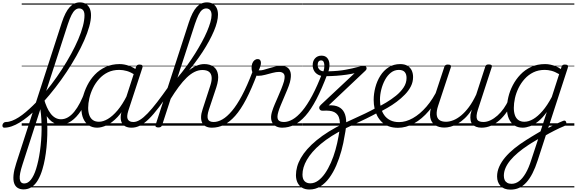

<svg xmlns="http://www.w3.org/2000/svg" viewBox="-183 -1059 4860 1618"><path d="M-147 17Q-157 17 -160.5 9.5Q-164 2 -162 -7Q-160 -16 -152.5 -23.5Q-145 -31 -133 -31Q-109 -31 -81.5 -41.5Q-54 -52 -25 -70.5Q4 -89 34 -114.5Q64 -140 94 -169Q124 -198 153 -230Q203 -286 250 -348Q297 -410 339 -475Q381 -540 416 -604Q451 -668 476.5 -727.5Q502 -787 515.5 -838.5Q529 -890 529 -930Q529 -943 537.5 -949.5Q546 -956 556.5 -956Q567 -956 575.5 -949.5Q584 -943 584 -930Q584 -889 569 -835Q554 -781 526.5 -718.5Q499 -656 461.5 -589Q424 -522 379 -454Q334 -386 284 -321.5Q234 -257 181 -198Q149 -164 116 -132.5Q83 -101 49.5 -74Q16 -47 -17.5 -26.5Q-51 -6 -84 5.5Q-117 17 -147 17ZM15 537Q-14 537 -34.5 524Q-55 511 -64 484.5Q-73 458 -69 416Q-65 374 -46 316L338 -869Q367 -958 404 -998.5Q441 -1039 491 -1039Q520 -1039 541 -1025.5Q562 -1012 573 -988Q584 -964 584 -930Q584 -918 575.5 -911.5Q567 -905 556.5 -905Q546 -905 537.5 -911.5Q529 -918 529 -930Q529 -949 524 -961.5Q519 -974 509 -981Q499 -988 484 -988Q466 -988 450 -974.5Q434 -961 419.5 -932.5Q405 -904 389 -856L186 -230Q198 -184 205 -133Q212 -82 214.5 -28.5Q217 25 215.5 78.5Q214 132 209 182.5Q204 233 195.5 279.5Q187 326 175 366Q160 418 137.5 457Q115 496 85 516.5Q55 537 15 537ZM21 487Q37 487 51 479Q65 471 77.5 455Q90 439 101 416.5Q112 394 121 365Q131 333 139.5 294.5Q148 256 154 213Q160 170 163.5 125Q167 80 167.5 34.5Q168 -11 165.5 -55Q163 -99 157 -139L7 326Q-21 411 -16.5 449Q-12 487 21 487ZM0 510H438V520H0ZM0 -20H438V0H0ZM0 -505H438V-500H0ZM0 -1030H438V-1020H0Z M328 -9Q299 -9 275 -21Q251 -33 232.5 -53Q214 -73 200 -98.5Q186 -124 176 -153Q166 -182 160 -211Q157 -224 163 -230.5Q169 -237 177 -236Q185 -235 187 -227Q198 -188 212 -156.5Q226 -125 243.5 -102Q261 -79 283 -66.5Q305 -54 331 -54Q362 -54 390 -70.5Q418 -87 443.5 -118.5Q469 -150 491.5 -193.5Q514 -237 533 -290Q538 -300 547 -300Q556 -300 563 -292.5Q570 -285 566 -271Q538 -184 499.5 -126Q461 -68 417.5 -38.5Q374 -9 328 -9ZM437 510V520ZM437 -20V0ZM437 -505V-500ZM437 -1030V-1020Z M636 17Q595 17 565 -3Q535 -23 519 -59.5Q503 -96 503 -146Q503 -190 515.5 -240.5Q528 -291 553 -340.5Q578 -390 616 -430Q654 -470 706.5 -494.5Q759 -519 825 -519Q863 -519 902.5 -505Q942 -491 973 -467L961 -423Q920 -451 886.5 -460.5Q853 -470 822 -470Q768 -470 726 -449.5Q684 -429 652.5 -394Q621 -359 600.5 -317Q580 -275 570 -231.5Q560 -188 560 -150Q560 -114 570 -87.5Q580 -61 600 -47Q620 -33 651 -33Q686 -33 726 -56.5Q766 -80 807.5 -129Q849 -178 887 -254L900 -214Q856 -124 808 -73.5Q760 -23 715.5 -3Q671 17 636 17ZM925 17Q896 17 875.5 7Q855 -3 844.5 -22.5Q834 -42 834 -69Q834 -96 845 -130L963 -494Q967 -506 973.5 -510.5Q980 -515 993 -515Q1011 -515 1016 -507.5Q1021 -500 1017 -488L898 -125Q882 -74 894.5 -52.5Q907 -31 940 -31Q949 -31 953 -23.5Q957 -16 955.5 -7Q954 2 946.5 9.5Q939 17 925 17ZM438 510H1073V520H438ZM438 -20H1073V0H438ZM438 -505H1073V-500H438ZM438 -1030H1073V-1020H438Z M927 17Q914 17 909.5 9.5Q905 2 907.5 -7Q910 -16 919 -23.5Q928 -31 942 -31Q967 -31 996.5 -49Q1026 -67 1061.5 -104Q1097 -141 1141 -198Q1185 -255 1240 -333Q1248 -345 1256 -342Q1264 -339 1267 -328Q1270 -317 1262 -306Q1204 -218 1157.5 -156.5Q1111 -95 1071.5 -56.5Q1032 -18 997 -0.5Q962 17 927 17ZM1073 510V520ZM1073 -20V0ZM1073 -505V-500ZM1073 -1030V-1020Z M1602 17Q1573 17 1552 6.5Q1531 -4 1521 -24Q1511 -44 1511.5 -73Q1512 -102 1525 -140L1590 -340Q1603 -380 1600.5 -409Q1598 -438 1579 -453.5Q1560 -469 1522 -469Q1489 -469 1456.5 -453Q1424 -437 1391 -405.5Q1358 -374 1323 -327Q1288 -280 1250 -218L1235 -246Q1279 -319 1319 -370.5Q1359 -422 1396.5 -455Q1434 -488 1469.5 -503.5Q1505 -519 1538 -519Q1586 -519 1616.5 -497Q1647 -475 1654 -431.5Q1661 -388 1640 -323L1577 -134Q1560 -81 1569 -56Q1578 -31 1618 -31Q1627 -31 1631 -23.5Q1635 -16 1633.5 -7Q1632 2 1624.5 9.5Q1617 17 1602 17ZM1151 15Q1139 15 1132 10.5Q1125 6 1128 -6L1408 -869Q1437 -958 1473.5 -998.5Q1510 -1039 1561 -1039Q1590 -1039 1611 -1026.5Q1632 -1014 1643 -991Q1654 -968 1654 -935Q1654 -908 1645.5 -873Q1637 -838 1620 -798Q1603 -758 1579 -713.5Q1555 -669 1524 -621.5Q1493 -574 1456 -525Q1419 -476 1376.5 -426Q1334 -376 1288 -327L1183 -4Q1179 6 1172 10.5Q1165 15 1151 15ZM1312 -403Q1354 -453 1391.5 -504.5Q1429 -556 1460.5 -606.5Q1492 -657 1518 -704.5Q1544 -752 1562 -794.5Q1580 -837 1590 -872Q1600 -907 1600 -933Q1600 -951 1594.5 -963Q1589 -975 1579 -981.5Q1569 -988 1555 -988Q1536 -988 1520 -975Q1504 -962 1490 -933.5Q1476 -905 1460 -858ZM1073 510H1749V520H1073ZM1073 -20H1749V0H1073ZM1073 -505H1749V-500H1073ZM1073 -1030H1749V-1020H1073Z M1603 17Q1590 17 1586.5 9.5Q1583 2 1585.5 -7Q1588 -16 1597 -23.5Q1606 -31 1618 -31Q1653 -31 1691.5 -53Q1730 -75 1771.5 -124Q1813 -173 1856 -253.5Q1899 -334 1944 -452Q1946 -457 1953.5 -458Q1961 -459 1969.5 -457Q1978 -455 1982.5 -449.5Q1987 -444 1984 -435Q1937 -310 1891.5 -223Q1846 -136 1799.5 -83.5Q1753 -31 1704.5 -7Q1656 17 1603 17ZM1749 510H1774V520H1749ZM1749 -20H1774V0H1749ZM1749 -505H1774V-500H1749ZM1749 -1030H1774V-1020H1749Z M2196 17Q2168 17 2147.5 7.5Q2127 -2 2115 -20Q2103 -38 2101.5 -64.5Q2100 -91 2112 -126Q2119 -149 2132 -179.5Q2145 -210 2159.5 -243Q2174 -276 2187.5 -309.5Q2201 -343 2210 -373Q2222 -420 2209 -436.5Q2196 -453 2169 -453Q2145 -453 2114 -445Q2083 -437 2051.5 -428.5Q2020 -420 1991 -420Q1973 -420 1961 -428.5Q1949 -437 1943 -452.5Q1937 -468 1937 -489Q1937 -508 1943 -524.5Q1949 -541 1961 -551Q1973 -561 1988 -561Q2003 -561 2009.5 -552Q2016 -543 2016 -529Q2016 -517 2010.5 -499Q2005 -481 1997 -466Q2014 -464 2036.5 -470Q2059 -476 2084.5 -484Q2110 -492 2136.5 -498Q2163 -504 2186 -504Q2217 -504 2238 -490.5Q2259 -477 2266 -446.5Q2273 -416 2260 -365Q2252 -337 2238.5 -304.5Q2225 -272 2210.5 -238Q2196 -204 2183 -173Q2170 -142 2163 -118Q2149 -72 2160 -51.5Q2171 -31 2210 -31Q2220 -31 2224.5 -23.5Q2229 -16 2227 -7Q2225 2 2217.5 9.5Q2210 17 2196 17ZM1774 510H2342V520H1774ZM1774 -20H2342V0H1774ZM1774 -505H2342V-500H1774ZM1774 -1030H2342V-1020H1774Z M2195 17Q2182 17 2178.5 9.5Q2175 2 2177.5 -7Q2180 -16 2189 -23.5Q2198 -31 2210 -31Q2245 -31 2283.5 -53Q2322 -75 2363.5 -124Q2405 -173 2448 -253.5Q2491 -334 2536 -452Q2538 -457 2545.5 -458Q2553 -459 2561.5 -457Q2570 -455 2574.5 -449.5Q2579 -444 2576 -435Q2529 -310 2483.5 -223Q2438 -136 2391.5 -83.5Q2345 -31 2296.5 -7Q2248 17 2195 17ZM2341 510H2366V520H2341ZM2341 -20H2366V0H2341ZM2341 -505H2366V-500H2341ZM2341 -1030H2366V-1020H2341Z M2425 538Q2388 538 2363 523Q2338 508 2324.5 480.5Q2311 453 2311 417Q2311 403 2319 395.5Q2327 388 2338 387.5Q2349 387 2357.5 393.5Q2366 400 2366 412Q2366 449 2383.5 467.5Q2401 486 2432 486Q2466 486 2497.5 463.5Q2529 441 2556 402Q2583 363 2605.5 312Q2628 261 2644 204Q2660 147 2670 89Q2679 43 2681 9Q2683 -25 2678.5 -49.5Q2674 -74 2662.5 -90Q2651 -106 2633.5 -114.5Q2616 -123 2592.5 -125.5Q2569 -128 2538 -126Q2523 -125 2514.5 -133Q2506 -141 2507 -152.5Q2508 -164 2521 -176L2805 -442Q2775 -435 2736.5 -429.5Q2698 -424 2652 -420.5Q2606 -417 2554 -417Q2521 -417 2498 -429.5Q2475 -442 2463.5 -463Q2452 -484 2452 -509Q2452 -546 2472.5 -568Q2493 -590 2526 -590Q2558 -590 2574.5 -570.5Q2591 -551 2593 -521Q2595 -491 2585 -458Q2670 -460 2730.5 -471.5Q2791 -483 2829 -493.5Q2867 -504 2886 -504Q2900 -504 2905 -490.5Q2910 -477 2897 -464L2587 -171Q2637 -174 2669.5 -158.5Q2702 -143 2718 -110.5Q2734 -78 2734.5 -30Q2735 18 2722 80Q2712 146 2694 211.5Q2676 277 2650.5 336Q2625 395 2591.5 440.5Q2558 486 2516.5 512Q2475 538 2425 538ZM2543 -458Q2550 -480 2550.5 -501Q2551 -522 2545 -536Q2539 -550 2523 -550Q2509 -550 2501.5 -540Q2494 -530 2494 -511Q2494 -490 2507 -475Q2520 -460 2543 -458ZM2367 510H2907V520H2367ZM2367 -20H2907V0H2367ZM2367 -505H2907V-500H2367ZM2367 -1030H2907V-1020H2367Z M2366 412Q2366 423 2357.5 429.5Q2349 436 2338 437Q2327 438 2319 433Q2311 428 2311 417Q2311 382 2321 346Q2331 310 2352 273Q2373 236 2406 198.5Q2439 161 2484.5 123.5Q2530 86 2588.5 49.5Q2647 13 2720 -22Q2760 -41 2803.5 -60.5Q2847 -80 2894 -102.5Q2941 -125 2992 -153Q3001 -158 3007.5 -154.5Q3014 -151 3017 -143Q3020 -135 3018.5 -127Q3017 -119 3008 -114Q2953 -84 2904 -60Q2855 -36 2812 -16.5Q2769 3 2730 22Q2665 54 2613 87Q2561 120 2520.5 154Q2480 188 2451 221.5Q2422 255 2403 288Q2384 321 2375 352Q2366 383 2366 412ZM2907 510V520ZM2907 -20V0ZM2907 -505V-500ZM2907 -1030V-1020Z M2987 -147Q3026 -168 3070.5 -194.5Q3115 -221 3154 -252.5Q3193 -284 3218 -321.5Q3243 -359 3243 -402Q3243 -435 3227 -452.5Q3211 -470 3177 -470Q3167 -470 3162.5 -477Q3158 -484 3159 -494Q3160 -504 3168 -511.5Q3176 -519 3188 -519Q3227 -519 3251 -504.5Q3275 -490 3286.5 -465.5Q3298 -441 3298 -410Q3298 -368 3279.5 -331.5Q3261 -295 3229.5 -262.5Q3198 -230 3160 -201.5Q3122 -173 3081.5 -150Q3041 -127 3004 -107ZM2907 510H3351V520H2907ZM2907 -20H3351V0H2907ZM2907 -505H3351V-500H2907ZM2907 -1030H3351V-1020H2907Z M3171 18Q3128 18 3094.5 6Q3061 -6 3037 -28.5Q3013 -51 2997 -80.5Q2981 -110 2973.5 -145Q2966 -180 2966 -217Q2966 -269 2980 -322.5Q2994 -376 3022 -420.5Q3050 -465 3092 -492Q3134 -519 3190 -519Q3199 -519 3203 -511.5Q3207 -504 3204.5 -494Q3202 -484 3195.5 -477Q3189 -470 3179 -470Q3141 -470 3111.5 -447Q3082 -424 3061.5 -386Q3041 -348 3030 -304Q3019 -260 3019 -218Q3019 -181 3028 -147.5Q3037 -114 3056 -87.5Q3075 -61 3106 -45.5Q3137 -30 3180 -30Q3237 -30 3296.5 -63.5Q3356 -97 3411 -160.5Q3466 -224 3509 -315Q3513 -323 3521.5 -323Q3530 -323 3535.5 -316.5Q3541 -310 3535 -294Q3491 -195 3431.5 -125Q3372 -55 3305 -18.5Q3238 18 3171 18ZM3351 510V520ZM3351 -20V0ZM3351 -505V-500ZM3351 -1030V-1020Z M3562 16Q3515 16 3483 -5Q3451 -26 3443 -68.5Q3435 -111 3456 -176L3561 -494Q3565 -506 3571.5 -510.5Q3578 -515 3591 -515Q3608 -515 3614 -509Q3620 -503 3616 -491L3509 -167Q3495 -125 3497 -94.5Q3499 -64 3518.5 -48.5Q3538 -33 3576 -33Q3604 -33 3636.5 -45.5Q3669 -58 3702.5 -85.5Q3736 -113 3768.5 -156.5Q3801 -200 3830 -262L3906 -496Q3910 -508 3916 -512Q3922 -516 3936 -516Q3952 -516 3958.5 -510.5Q3965 -505 3961 -493L3844 -134Q3827 -81 3836.5 -56Q3846 -31 3891 -31Q3901 -31 3904.5 -23.5Q3908 -16 3906.5 -7Q3905 2 3897 9.5Q3889 17 3875 17Q3849 17 3829.5 9.5Q3810 2 3798 -12Q3786 -26 3782.5 -47Q3779 -68 3782 -94L3793 -135Q3765 -92 3734.5 -63Q3704 -34 3673.5 -16.5Q3643 1 3614.5 8.5Q3586 16 3562 16ZM3351 510H4022V520H3351ZM3351 -20H4022V0H3351ZM3351 -505H4022V-500H3351ZM3351 -1030H4022V-1020H3351Z M3875 17Q3864 17 3859.5 9.5Q3855 2 3856.5 -7Q3858 -16 3866.5 -23.5Q3875 -31 3890 -31Q3920 -31 3950.5 -45.5Q3981 -60 4009.5 -85.5Q4038 -111 4062 -145Q4086 -179 4103 -217Q4108 -228 4116.5 -228Q4125 -228 4132 -220.5Q4139 -213 4135 -203Q4116 -157 4088.5 -117Q4061 -77 4027.5 -47Q3994 -17 3955.5 0Q3917 17 3875 17ZM4021 510V520ZM4021 -20V0ZM4021 -505V-500ZM4021 -1030V-1020Z M4408 35Q4428 24 4448 13.5Q4468 3 4488 -7Q4508 -17 4527.5 -25.5Q4547 -34 4564 -41Q4575 -45 4581 -40.5Q4587 -36 4589 -27.5Q4591 -19 4587 -10.5Q4583 -2 4573 3Q4553 11 4531.5 21Q4510 31 4487.5 42.5Q4465 54 4443 66Q4421 78 4399 91ZM4119 539Q4064 539 4035 508Q4006 477 4006 428Q4006 386 4024 345.5Q4042 305 4074.5 266.5Q4107 228 4152 191.5Q4197 155 4253 120Q4273 107 4293 95Q4313 83 4333 71Q4353 59 4372 48L4425 -115Q4389 -65 4352.5 -36Q4316 -7 4282.5 5Q4249 17 4222 17Q4180 17 4150.5 -3Q4121 -23 4105 -59.5Q4089 -96 4089 -146Q4089 -190 4101 -241Q4113 -292 4138.5 -341Q4164 -390 4202.5 -430.5Q4241 -471 4293 -495Q4345 -519 4411 -519Q4433 -519 4456.5 -514Q4480 -509 4502 -500Q4524 -491 4543 -477L4549 -496Q4553 -507 4559 -511Q4565 -515 4578 -515Q4597 -515 4601.5 -507.5Q4606 -500 4602 -488L4348 293Q4328 355 4304.5 401Q4281 447 4253 478Q4225 509 4192 524Q4159 539 4119 539ZM4128 490Q4162 490 4191.5 467.5Q4221 445 4247 400.5Q4273 356 4294 289L4352 113Q4338 121 4324 129.5Q4310 138 4296.5 146Q4283 154 4270 163Q4221 195 4182.5 227.5Q4144 260 4117.5 292Q4091 324 4077 356.5Q4063 389 4063 422Q4063 443 4070 458Q4077 473 4091.5 481.5Q4106 490 4128 490ZM4236 -33Q4272 -33 4310.5 -55.5Q4349 -78 4389 -124Q4429 -170 4467 -242L4529 -434Q4493 -455 4464 -462.5Q4435 -470 4408 -470Q4354 -470 4312 -449.5Q4270 -429 4238.5 -394Q4207 -359 4186.5 -317Q4166 -275 4156.5 -231.5Q4147 -188 4147 -150Q4147 -114 4156.5 -87.5Q4166 -61 4186 -47Q4206 -33 4236 -33ZM4022 510H4657V520H4022ZM4022 -20H4657V0H4022ZM4022 -505H4657V-500H4022ZM4022 -1030H4657V-1020H4022Z"/></svg>

Font: Playwrite CO Guides
Style: Regular
Weight: 400
Designer: Veronika Burian, José Scaglione
Foundry: TypeTogether
Version: Version 1.003